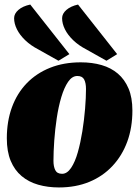

<svg xmlns="http://www.w3.org/2000/svg" viewBox="-20 -804 614 844"><path d="M239 20Q190 20 148 8Q106 -4 75 -30Q44 -56 27 -97Q10 -138 10 -196Q10 -271 32.5 -332.5Q55 -394 97.5 -438Q140 -482 200 -506Q260 -530 335 -530Q385 -530 426.5 -518Q468 -506 498 -480.5Q528 -455 545 -415Q562 -375 562 -318Q562 -243 539.5 -181.5Q517 -120 474.5 -74.5Q432 -29 372.5 -4.5Q313 20 239 20ZM253 -40Q275 -40 292.5 -66Q310 -92 322 -134.5Q334 -177 342 -227Q350 -277 354 -326Q358 -375 358 -413Q358 -439 350 -454.5Q342 -470 320 -470Q297 -470 279.5 -444.5Q262 -419 249.5 -377Q237 -335 229.5 -285Q222 -235 218.5 -186Q215 -137 215 -97Q215 -72 223 -56Q231 -40 253 -40ZM448 -537 359 -587Q326 -604 302 -627Q278 -650 265.5 -675Q253 -700 253 -724Q253 -744 272 -760.5Q291 -777 323 -784L495 -566ZM237 -537 148 -587Q115 -604 91 -627Q67 -650 54.5 -675Q42 -700 42 -724Q42 -744 61 -760.5Q80 -777 113 -784L285 -566Z"/></svg>

Font: Sansita Swashed Light Black
Style: Regular
Weight: 900
Version: Version 1.003